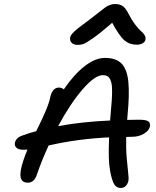

<svg xmlns="http://www.w3.org/2000/svg" viewBox="-20 -951 766 945"><path d="M361.8 -730Q342.8 -730 332.8 -740.2Q322.8 -750.5 325.2 -766.1Q327.6 -778.8 344.5 -794.9Q361.3 -811 423.8 -856.9Q443.4 -871.6 466.6 -890.1Q489.7 -908.7 498.3 -914.8Q506.8 -920.9 519.3 -926Q531.7 -931.2 545.9 -931.2Q570.3 -931.2 585 -920.4Q599.6 -909.7 613.8 -880.9Q628.4 -852.1 645.8 -829.6Q663.1 -807.1 674.1 -797.9Q685.1 -788.6 691.7 -778.3Q698.2 -768.1 695.8 -756.8Q694.3 -745.1 682.1 -738Q669.9 -731 653.8 -731Q617.7 -731 592.5 -752.2Q567.4 -773.4 532.2 -838.9Q474.6 -788.6 438.5 -763.4Q402.3 -738.3 389.6 -734.1Q377 -730 361.8 -730ZM95.2 -213.9Q72.3 -213.9 61.5 -223.4Q50.8 -232.9 53.2 -248Q59.1 -273.9 90.8 -284.2Q128.4 -297.9 158.2 -305.2Q160.6 -310.1 170.7 -330.8Q180.7 -351.6 183.8 -358.2Q187 -364.7 194.8 -382.1Q202.6 -399.4 206.1 -408Q209.5 -416.5 214.8 -430.2Q220.2 -443.8 223.1 -454.3Q226.1 -464.8 228 -475.1Q232.4 -496.1 243.4 -508.1Q254.4 -520 270 -520Q283.7 -520 293.9 -511.2Q345.7 -586.4 397.7 -626.2Q449.7 -666 496.1 -666Q551.8 -666 578.9 -637.5Q606 -608.9 611.8 -546.9Q617.7 -484.9 607.9 -386.2Q607.4 -382.3 606.9 -373.8Q606.4 -365.2 606 -360.8Q624 -361.8 662.1 -361.8Q698.7 -361.8 709.7 -354Q720.7 -346.2 717.8 -328.1Q713.9 -308.1 688.5 -293Q663.1 -277.8 630.9 -277.8Q610.8 -277.8 601.1 -276.9Q599.6 -220.2 603.8 -171.9Q607.9 -123.5 611.1 -98.1Q614.3 -72.8 611.8 -60.1Q607.9 -43.9 598.1 -34.9Q588.4 -25.9 574.2 -25.9Q553.2 -25.9 542.2 -43.9Q531.2 -62 522 -108.9Q511.7 -163.1 517.1 -274.9Q361.3 -267.6 219.2 -234.9Q184.6 -159.2 161.1 -90.8Q148.4 -51.8 116.2 -51.8Q70.8 -51.8 83 -116.2Q89.8 -153.3 115.2 -214.8Q109.4 -213.9 95.2 -213.9ZM485.8 -581.1Q447.3 -581.1 387 -511.7Q326.7 -442.4 266.1 -330.1Q380.9 -351.6 522 -357.9Q522.5 -364.3 523.4 -376.2Q524.4 -388.2 524.9 -394Q528.3 -430.7 530 -455.6Q531.7 -480.5 531.7 -503.2Q531.7 -525.9 529.1 -539.3Q526.4 -552.7 521 -562.7Q515.6 -572.8 507.1 -576.9Q498.5 -581.1 485.8 -581.1Z"/></svg>

Font: Shantell Sans Irregular Bouncy
Style: Italic
Weight: 400
Italic angle: -11.31°
Designer: Stephen Nixon, Anya Danilova, Shantell Martin
Foundry: Arrow Type
Version: Version 1.006;[9816181b4]